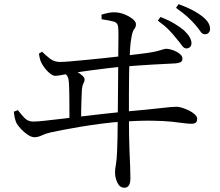

<svg xmlns="http://www.w3.org/2000/svg" viewBox="-20 -820 1040 907"><path d="M813.7 -637.6Q798.4 -657.3 778.1 -678.3Q757.8 -699.2 725.6 -722.5L738.2 -739.8Q776.2 -725.1 803.7 -708.5Q831.3 -691.9 849.4 -676.4Q884.5 -643.4 884.5 -615.9Q884.5 -604.1 877.4 -597.6Q870.4 -591.2 859.9 -591.2Q849.1 -591.2 839.3 -605.2Q829.5 -619.2 813.7 -637.6ZM900.5 -705Q883.6 -724.3 863.9 -742Q844.2 -759.6 811.4 -782.9L823.9 -800.4Q861.8 -786.5 888.9 -772.3Q916 -758.1 933.5 -744.3Q953.8 -728.7 963.1 -713.8Q972.3 -699 972.3 -683.5Q972.3 -672.9 965.8 -665.5Q959.4 -658.2 948.1 -658.2Q935.5 -658.2 926.2 -672.3Q916.9 -686.4 900.5 -705ZM459.3 -750.8Q477.5 -756.2 494.4 -759.7Q511.3 -763.1 526.4 -761.6Q546.7 -760.8 569 -751.8Q591.3 -742.8 606.8 -730.1Q622.2 -717.5 622.2 -706Q622.2 -691.9 614.9 -683.6Q607.6 -675.4 602.6 -652.4Q596.4 -621.4 594.8 -593.6Q593.2 -565.8 591.4 -531.7Q590.4 -506.4 589.8 -466.3Q589.2 -426.3 589.1 -378.2Q589 -330.1 589 -280Q589 -229.8 589.7 -184.8Q590.4 -139.9 591.8 -105.8Q593.8 -68.4 594.9 -31.8Q596 4.8 596 22.9Q596 44.1 589.1 55.4Q582.2 66.8 567.8 66.8Q546 66.8 534.7 43.4Q523.4 19.9 523.4 -5.7Q523.4 -20.6 527.6 -43Q531.8 -65.5 533.3 -108.9Q534.5 -128.2 535.1 -169.1Q535.7 -210.1 536.2 -261.8Q536.7 -313.5 537.2 -366.2Q537.7 -418.9 538.1 -462.6Q538.5 -506.3 538.5 -529.8Q538.5 -561.4 538.9 -591.8Q539.3 -622.3 539.5 -648Q539.6 -673.7 538.4 -689.3Q537 -712.3 518.3 -717.7Q499.6 -723.2 460.1 -729.1ZM241 -461.8Q230.4 -461.8 217.2 -472Q204 -482.2 193 -496.4Q182 -510.7 175.6 -523.2Q171.7 -530.7 168.5 -542.6Q165.3 -554.6 164.1 -567.1L179 -575.5Q197.6 -556.8 217.3 -542.1Q237.1 -527.3 263.1 -527.3Q279.1 -527.3 312 -530.1Q344.9 -532.9 387.6 -537Q430.3 -541.2 475.5 -545.9Q520.7 -550.6 562.3 -555.7Q603.9 -560.8 634.8 -564.6Q665.6 -568.3 677.9 -570.1Q707.2 -574.6 723.9 -578.9Q740.5 -583.3 749.8 -586.4Q759.2 -589.6 765.2 -589.6Q774.1 -589.6 787.2 -586.1Q800.3 -582.7 812.7 -576.3Q825.2 -570 833.5 -561.6Q841.8 -553.2 841.8 -542.4Q841.8 -530.5 832.1 -525.9Q822.3 -521.3 808 -520.5Q792 -519.7 763.6 -518.2Q735.1 -516.7 699.8 -514.9Q664.5 -513 629 -510.3Q593.6 -507.6 564.4 -505.4Q533.4 -503.2 489.7 -497.8Q446 -492.4 402.2 -486.7Q358.5 -481.1 326.3 -475.9Q306.5 -473.1 280.6 -467.4Q254.6 -461.8 241 -461.8ZM272.7 -495.1Q288.7 -494.7 300.8 -493.6Q312.9 -492.5 327.8 -487.3Q338.1 -484.1 350 -477Q361.9 -469.8 370.7 -461.3Q379.6 -452.7 379.6 -445.3Q379.6 -435.2 374 -425.6Q368.5 -416 367 -397.5Q365.8 -378.2 365 -354.8Q364.2 -331.4 363.6 -303.9Q363 -276.4 363 -243.5L308 -242.9Q308 -258 308 -280.8Q308 -303.6 307.8 -327.6Q307.6 -351.6 307.4 -372.1Q307.2 -392.5 306.7 -402.6Q306.3 -431.5 303.4 -445.7Q300.4 -459.9 292.6 -467.3Q284.8 -474.6 269.7 -481.7ZM45.4 -292.4 64.5 -299.7Q78.5 -281.2 95.1 -263.5Q111.6 -245.7 137.4 -245.7Q153.2 -245.7 188.3 -249.3Q223.3 -252.9 270.8 -258.7Q318.3 -264.4 370 -270.6Q421.8 -276.8 471.5 -282.4Q521.2 -288 560.5 -291.8Q628.7 -297.8 673.3 -302.3Q717.8 -306.8 744.8 -309.9Q771.8 -312.9 787.3 -314.3Q802.8 -315.7 813.4 -315.7Q823.7 -315.7 839.9 -311Q856 -306.2 872.6 -298Q889.2 -289.8 900.2 -279.7Q911.3 -269.5 911.3 -259.4Q911.3 -244.9 903.9 -240.1Q896.6 -235.3 885.5 -235.3Q869.7 -235.3 847.7 -238.3Q825.6 -241.3 790.2 -245.2Q754.8 -249 698.4 -249.8Q641.9 -250.6 555.8 -245.4Q510.1 -242.4 459.5 -235.8Q408.8 -229.2 361.4 -221.4Q313.9 -213.5 276.9 -206.2Q239.9 -198.9 220.5 -194.7Q196.4 -189.4 177.9 -180.6Q159.5 -171.8 142.9 -171.8Q128 -171.8 110.4 -183.8Q92.9 -195.7 78.8 -211Q64.6 -226.3 58.4 -237.4Q53 -248.8 50 -262.4Q47 -275.9 45.4 -292.4Z"/></svg>

Font: Noto Serif JP
Style: Regular
Weight: 200
Designer: Ryoko NISHIZUKA 西塚涼子 (kana & ideographs); Frank Grießhammer (Latin, Greek & Cyrillic); Wenlong ZHANG 张文龙 (bopomofo); San
Foundry: Adobe
Version: Version 2.001;hotconv 1.1.0;makeotfexe 2.6.0